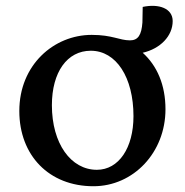

<svg xmlns="http://www.w3.org/2000/svg" viewBox="-20 -637 640 666"><path d="M579 -564C579 -608 531 -625 475 -613L474 -559C471 -516 459 -497 431 -497C394 -497 370 -516 298 -516C167 -516 47 -412 47 -252C47 -98 150 9 304 9C443 9 554 -108 554 -258C554 -342 525 -409 475 -454C536 -468 579 -512 579 -564ZM160 -272C160 -387 213 -461 295 -461C383 -461 443 -369 443 -234C443 -124 392 -48 316 -48C226 -48 160 -139 160 -272Z"/></svg>

Font: TPK Tissa Web Medium
Style: Regular
Weight: 500
Designer: Jacques Le Bailly, Suppakit Chalermlarp | Katatrad Co.,Ltd.
Foundry: Jacques Le Bailly, Cadson Demak Co.,Ltd.
Version: Version 5.000;Glyphs 3.1.2 (3151)